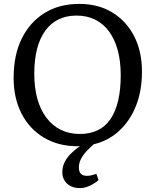

<svg xmlns="http://www.w3.org/2000/svg" viewBox="-20 -737 799 986"><path d="M391 229Q362 229 341.5 218Q321 207 310.5 188.5Q300 170 300 149Q300 118 313 93.5Q326 69 347 49Q368 29 391 13Q387 14 384 14Q381 14 378 14Q280 14 206 -30Q132 -74 91 -153Q50 -232 50 -337Q50 -454 91.5 -538.5Q133 -623 208.5 -670Q284 -717 387 -717Q484 -717 556 -673.5Q628 -630 668.5 -552Q709 -474 709 -369Q709 -271 678.5 -194Q648 -117 592.5 -65.5Q537 -14 461 4Q442 21 424.5 39.5Q407 58 396 79Q385 100 385 123Q385 144 395 155Q405 166 426 166Q440 166 452.5 162.5Q465 159 475 156L486 188Q475 198 459 207.5Q443 217 426 223Q409 229 391 229ZM390 -49Q442 -49 481.5 -68Q521 -87 547 -125Q573 -163 586.5 -219.5Q600 -276 600 -350Q600 -423 584.5 -479.5Q569 -536 540 -575.5Q511 -615 469 -636Q427 -657 373 -657Q321 -657 281 -637.5Q241 -618 213 -580Q185 -542 170.5 -486.5Q156 -431 156 -359Q156 -286 172 -229Q188 -172 219 -131.5Q250 -91 293 -70Q336 -49 390 -49Z"/></svg>

Font: Literata 18pt
Style: Regular
Weight: 400
Designer: Latin by Veronika Burian and Jose Scaglione. Greek by Irene Vlachou. Cyrillic by Vera Evstafieva.
Foundry: TypeTogether
Version: Version 3.103;gftools[0.9.29]